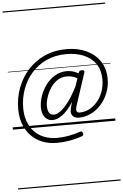

<svg xmlns="http://www.w3.org/2000/svg" viewBox="-88 -1091 1073 1672"><g transform="rotate(-5 448.5 -255.0)"><path d="M260 -172Q260 -216 276.5 -267Q293 -318 325.5 -363Q358 -408 405.5 -437.5Q453 -467 513 -467Q539 -467 565 -459.5Q591 -452 612 -438L617 -449Q620 -457 626 -460Q632 -463 643 -463Q659 -463 663 -456.5Q667 -450 663 -440L570 -156Q561 -126 567 -112Q573 -98 592 -98Q639 -98 679 -119.5Q719 -141 750 -178Q781 -215 798 -264Q815 -313 815 -367Q815 -448 778 -503Q741 -558 674.5 -586.5Q608 -615 521 -615Q424 -615 347 -579.5Q270 -544 216 -482.5Q162 -421 134 -342.5Q106 -264 106 -179Q106 -116 124.5 -64Q143 -12 178 26Q213 64 264 84.5Q315 105 379 105Q429 105 478.5 96Q528 87 581 69Q600 62 606 83Q612 103 594 110Q538 129 484.5 138.5Q431 148 373 148Q300 148 242.5 124Q185 100 144.5 57Q104 14 83 -45.5Q62 -105 62 -175Q62 -270 94 -356.5Q126 -443 186 -511Q246 -579 332.5 -618.5Q419 -658 527 -658Q624 -658 699 -623Q774 -588 817.5 -523.5Q861 -459 861 -368Q861 -304 838.5 -247Q816 -190 777 -146.5Q738 -103 688 -78.5Q638 -54 582 -54Q545 -54 527.5 -76Q510 -98 518 -135Q522 -151 526 -166Q530 -181 535 -196Q486 -121 440 -87Q394 -53 353 -53Q311 -53 285.5 -85.5Q260 -118 260 -172ZM313 -177Q313 -154 319 -136Q325 -118 337.5 -108.5Q350 -99 367 -99Q396 -99 430 -125.5Q464 -152 501.5 -203Q539 -254 577 -330L599 -398Q573 -411 551 -416Q529 -421 508 -421Q461 -421 424.5 -396.5Q388 -372 363.5 -333.5Q339 -295 326 -253.5Q313 -212 313 -177ZM0 513H897V523H0ZM0 -20H897V0H0ZM0 -505H897V-500H0ZM0 -1033H897V-1023H0Z"/></g></svg>

Font: Playwrite IN Guides
Style: Regular
Weight: 400
Designer: Veronika Burian, José Scaglione
Foundry: TypeTogether
Version: Version 1.003